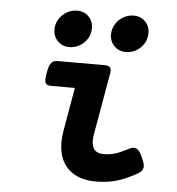

<svg xmlns="http://www.w3.org/2000/svg" viewBox="-50 -704 699 760"><g transform="rotate(5 300.0 -323.5)"><path d="M378.9 -430.7Q378.9 -428.2 377.9 -420.4L335 -176.3Q332.5 -160.6 332.5 -150.4Q332.5 -124.5 344.5 -112.3Q356.4 -100.1 379.9 -100.1Q403.8 -100.1 426 -106.9Q448.2 -113.8 479 -130.4Q488.8 -135.7 496.6 -135.7Q507.3 -135.7 515.6 -127Q523.9 -118.2 532.2 -99.6Q542.5 -76.7 542.5 -65.4Q542.5 -47.9 522.5 -36.1Q476.6 -10.3 439.5 0.2Q402.3 10.7 359.4 10.7Q288.1 10.7 248.8 -26.9Q209.5 -64.5 209.5 -132.8Q209.5 -154.8 213.9 -179.7L243.7 -351.1H149.4Q136.2 -351.1 130.4 -356.2Q124.5 -361.3 124.5 -375.5Q124.5 -385.7 127.4 -400.9Q130.9 -421.4 136 -432.1Q141.1 -442.9 148.2 -447Q155.3 -451.2 167 -451.2H352.5Q366.2 -451.2 372.6 -446.3Q378.9 -441.4 378.9 -430.7ZM290.5 -592.8Q290.5 -569.8 279.1 -551Q267.6 -532.2 248.3 -521.2Q229 -510.3 207.5 -510.3Q179.7 -510.3 161.4 -528.8Q143.1 -547.4 143.1 -574.2Q143.1 -597.2 154.8 -616Q166.5 -634.8 185.8 -645.8Q205.1 -656.7 226.6 -656.7Q254.4 -656.7 272.5 -638.2Q290.5 -619.6 290.5 -592.8ZM515.1 -592.8Q515.1 -569.8 503.7 -551Q492.2 -532.2 472.9 -521.2Q453.6 -510.3 432.1 -510.3Q404.3 -510.3 386 -528.8Q367.7 -547.4 367.7 -574.2Q367.7 -597.2 379.4 -616Q391.1 -634.8 410.4 -645.8Q429.7 -656.7 451.2 -656.7Q479 -656.7 497.1 -638.2Q515.1 -619.6 515.1 -592.8Z"/></g></svg>

Font: Courier Prime
Style: Bold Italic
Weight: 700
Italic angle: -10°
Designer: Alan Dague-Greene
Foundry: Quote-Unquote Apps
Version: Version 3.018